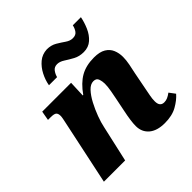

<svg xmlns="http://www.w3.org/2000/svg" viewBox="-202 -933 1105 1105"><g transform="rotate(-45 351.0 -380.5)"><path d="M521 10Q458 10 424 -19Q390 -48 390 -97Q390 -136 405 -207L421 -286Q425 -305 431 -338Q437 -371 437 -395Q437 -414 430.5 -433Q424 -452 400 -452Q376 -452 353.5 -428Q331 -404 311.5 -367Q292 -330 277.5 -291Q263 -252 257 -222L207 0H34L118 -396Q121 -409 123.5 -422.5Q126 -436 126 -444Q126 -463 117 -471Q108 -479 79 -479H58L68 -536H303L299 -437H303Q343 -494 388.5 -520Q434 -546 499 -546Q545 -546 571.5 -530Q598 -514 609 -487.5Q620 -461 620 -430Q620 -404 614 -373Q608 -342 602 -316L582 -213Q577 -186 572.5 -163.5Q568 -141 568 -120Q568 -77 603 -77Q617 -77 630 -82.5Q643 -88 659 -100L686 -64Q662 -36 621.5 -13Q581 10 521 10ZM480 -609Q444 -609 416.5 -624Q389 -639 366 -654Q343 -669 322 -669Q299 -669 286.5 -652.5Q274 -636 269 -616H203Q209 -652 227 -687Q245 -722 273 -745.5Q301 -769 340 -771Q375 -771 401 -755.5Q427 -740 448.5 -725Q470 -710 492 -710Q517 -710 528.5 -726.5Q540 -743 544 -763H610Q603 -727 587.5 -691.5Q572 -656 545.5 -632.5Q519 -609 480 -609Z"/></g></svg>

Font: Noto Serif ExtraBold
Style: Italic
Weight: 800
Italic angle: -12°
Designer: Monotype Design Team
Foundry: Monotype Imaging Inc.
Version: Version 2.013